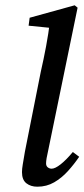

<svg xmlns="http://www.w3.org/2000/svg" viewBox="-20 -694 319 725"><path d="M121 11Q96 11 79.5 -2Q63 -15 63 -44Q63 -56 66 -73.5Q69 -91 74 -121L134 -423Q145 -471 154 -519Q163 -567 169 -616L198 -586L88 -597L92 -627L262 -674L273 -665L162 -126Q154 -92 154 -77Q154 -67 160.5 -62Q167 -57 175 -57Q188 -57 209 -73.5Q230 -90 255 -120L279 -102Q260 -74 236.5 -48Q213 -22 184.5 -5.5Q156 11 121 11Z"/></svg>

Font: Lisu Bosa SemiBold
Style: Italic
Weight: 600
Italic angle: -19°
Designer: David Morse, Annie Olsen, Victor Gaultney, Frank Grießhammer (Latin)
Foundry: SIL International
Version: Version 2.000